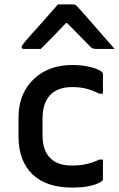

<svg xmlns="http://www.w3.org/2000/svg" viewBox="-20 -840 540 871"><path d="M307 -545Q345 -545 373.5 -539.5Q402 -534 419.5 -526.5Q437 -519 443 -513Q446 -510 446.5 -508Q447 -506 447 -502Q447 -481 447 -459Q447 -437 447 -415H430Q406 -428 376 -436.5Q346 -445 306 -445Q265 -445 235 -429.5Q205 -414 189 -382Q173 -350 173 -302V-226Q173 -191 182 -165Q191 -139 209 -122Q226 -105 250.5 -97Q275 -89 306 -89Q334 -89 355.5 -92.5Q377 -96 395.5 -102Q414 -108 430 -116H447Q447 -94 447 -72Q447 -50 447 -28Q447 -26 446.5 -24Q446 -22 444 -20Q438 -14 420.5 -6.5Q403 1 374.5 6Q346 11 307 11Q249 11 204 -4Q159 -19 127.5 -49Q96 -79 80 -122.5Q64 -166 64 -221V-305Q64 -380 95.5 -433.5Q127 -487 181.5 -516Q236 -545 307 -545ZM243 -820Q260 -820 277 -820Q294 -820 311 -820Q319 -820 324.5 -816Q330 -812 342 -798Q350 -789 368.5 -768.5Q387 -748 410 -721Q433 -694 457 -667Q481 -640 500 -618Q479 -618 459 -618Q439 -618 418 -618Q407 -618 401.5 -620Q396 -622 389 -629Q377 -641 345 -674Q313 -707 264 -756L311 -735H255L301 -758Q254 -708 222 -675.5Q190 -643 165 -618H88Q84 -618 82 -619Q80 -620 79 -622.5Q78 -625 78 -627Q78 -631 81.5 -635.5Q85 -640 97 -655Q109 -669 129 -691.5Q149 -714 171.5 -739Q194 -764 213 -786Q232 -808 243 -820Z"/></svg>

Font: Recursive Medium
Style: Regular
Weight: 500
Version: Version 1.085